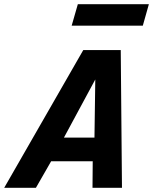

<svg xmlns="http://www.w3.org/2000/svg" viewBox="-60 -893 728 913"><path d="M280.8 -771 310.1 -873H647.9L619.1 -771ZM110.8 0H-40L335.9 -654.8H514.2L520 0H379.9L380.9 -126H183.1ZM244.1 -238.8H389.2L393.1 -515.1Z"/></svg>

Font: IntelOne Mono Bold
Style: Italic
Weight: 700
Italic angle: -16°
Designer: Fred Shallcrass
Foundry: Frere-Jones Type LLC
Version: Version 1.200;hotconv 1.1.0;makeotfexe 2.6.0;FJTRelease1.2